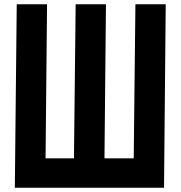

<svg xmlns="http://www.w3.org/2000/svg" viewBox="-20 -886 852 906"><path d="M202 -866 195 -139H329L337 -866H480L473 -139H611L619 -866H762L754 0H50L59 -866Z"/></svg>

Font: Covid19
Style: Regular
Weight: 400
Designer: Peter Wiegel
Foundry: (c) CAT - Ing. Peter Wiegel.  for Rudolf Maass + Partner GmbH
Version: Version 001.000